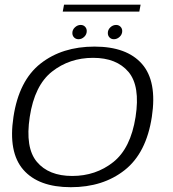

<svg xmlns="http://www.w3.org/2000/svg" viewBox="-20 -795 738 820"><path d="M282.5 4.5Q144.5 4.5 79.5 -70.2Q14.5 -145 37.5 -296Q61 -451 153.2 -523.5Q245.5 -596 383.5 -596Q521.5 -596 586.5 -521.8Q651.5 -447.5 628.5 -296Q605 -141.5 512.5 -68.5Q420 4.5 282.5 4.5ZM288.5 -43.5Q389 -43.5 463.5 -102.5Q538 -161.5 559 -295.5Q579.5 -427.5 528.8 -487.8Q478 -548 377.5 -548Q277 -548 202.2 -489.2Q127.5 -430.5 107 -295.5Q87 -164 137.5 -103.8Q188 -43.5 288.5 -43.5ZM466.5 -627.5Q455 -627.5 447.8 -635Q440.5 -642.5 440.5 -654Q440.5 -668 451.2 -678.2Q462 -688.5 476 -688.5Q487 -688.5 494.5 -681Q502 -673.5 502 -662.5Q502 -648 491 -637.8Q480 -627.5 466.5 -627.5ZM315.5 -627.5Q304 -627.5 296.5 -635Q289 -642.5 289 -654Q289 -668 300 -678.2Q311 -688.5 324.5 -688.5Q336 -688.5 343.2 -681Q350.5 -673.5 350.5 -662.5Q350.5 -648 339.8 -637.8Q329 -627.5 315.5 -627.5ZM248 -745.5 253.5 -775H580.5L575 -745.5Z"/></svg>

Font: Anybody ExtraExpanded Light
Style: Italic
Weight: 300
Width: 8
Italic angle: -10°
Designer: Tyler Finck
Foundry: Etcetera Type Company
Version: Version 1.010; ttfautohint (v1.8.3) -l 8 -r 50 -G 200 -x 14 